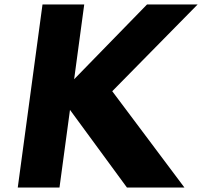

<svg xmlns="http://www.w3.org/2000/svg" viewBox="-20 -845 911 865"><path d="M811 0 485.7 -434 870.5 -825H642.5L314 -488L359.5 -825H171.5L60 0H248L295.3 -350L552 0Z"/></svg>

Font: Hussar Techniczny
Style: Bold 
Weight: 700
Foundry: Cannot Into Space Fonts
Version: Version 0.77